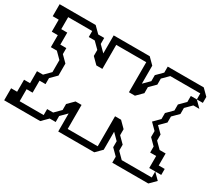

<svg xmlns="http://www.w3.org/2000/svg" viewBox="-131 -983 1398 1246"><g transform="rotate(30 568.0 -360.0)"><path d="M900 -360 945 -405V-450L990 -495V-540L1035 -585V-630H1080L1125 -585H1080L1035 -540V-495L990 -450V-405L945 -360L990 -315V-270L1035 -225H1080V-135H1125V-90H1035V-180H990V-225L945 -270V-315ZM0 0V-90H45V-180H90V-270H135L180 -315V-405L135 -450H90V-540H45V-630H0V-720H270L315 -675H360V-630L405 -585V-720H675L720 -675V-540L765 -585V-630L810 -675V-720H1080L1125 -675V-630H1080V-675H855L810 -630V-585L765 -540V-495L720 -450H675V-675H450V-495H405L360 -540V-585L315 -630H270V-675H90V-585H135V-495H180V-450L225 -405V-315L180 -270V-225H135V-135H90V-45H270V-90H315L360 -135V-180L405 -225H450V-45H675V-270H720L765 -225V-180L810 -135V-90L855 -45H1080V-90L1125 -45L1080 0H810V-45L765 -90V-135L720 -180V-45L675 0H405V-135L360 -90V-45H315L270 0Z"/></g></svg>

Font: Rubik Iso
Style: Regular
Weight: 400
Designer: Hubert and Fischer, NaN
Foundry: Hubert and Fischer, NaN
Version: Version 2.200